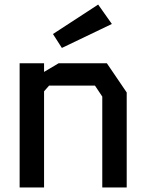

<svg xmlns="http://www.w3.org/2000/svg" viewBox="-20 -821 640 841"><path d="M66 -544V0H173V-421L195 -446H396L428 -398V0H535V-416L448 -544H237L173 -506V-544ZM251 -611 470 -716 410 -801 212 -672Z"/></svg>

Font: Kode Mono SemiBold
Style: Regular
Weight: 600
Monospace: yes
Designer: Isa Ozler
Foundry: Kadena LLC
Version: Version 1.206;gftools[0.9.28]